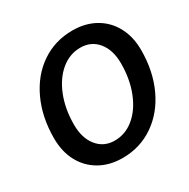

<svg xmlns="http://www.w3.org/2000/svg" viewBox="-162 -859 1004 1019"><g transform="rotate(-30 340.5 -350.0)"><path d="M41 -263Q41 -392 88.5 -494Q136 -596 220 -653Q304 -710 411 -710Q490 -710 550 -676Q610 -642 643 -580.5Q676 -519 676 -438Q676 -309 628.5 -207Q581 -105 496.5 -47.5Q412 10 306 10Q227 10 167 -24Q107 -58 74 -119.5Q41 -181 41 -263ZM548 -430Q548 -512 508 -561Q468 -610 402 -610Q336 -610 283 -566Q230 -522 199.5 -445Q169 -368 169 -272Q169 -190 209 -140.5Q249 -91 315 -91Q381 -91 434 -135Q487 -179 517.5 -256.5Q548 -334 548 -430Z"/></g></svg>

Font: Sarabun SemiBold
Style: Italic
Weight: 600
Italic angle: -10°
Designer: Suppakit Chalermlarp | Katatrad Co.,Ltd.
Foundry: Cadson Demak Co.,Ltd.
Version: Version 1.000; ttfautohint (v1.6)